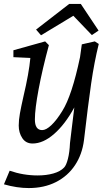

<svg xmlns="http://www.w3.org/2000/svg" viewBox="-27 -718 554 974"><path d="M164 172Q208 172 243.5 162Q279 152 298 132Q309 121 317.5 88Q326 55 328 8L337 -67Q342 -112 350 -173Q303 -87 247.5 -38.5Q192 10 138 10Q104 10 86 -17.5Q68 -45 68 -81Q68 -109 74 -142.5Q80 -176 92 -229Q120 -347 127 -424L41 -428V-463L202 -508L221 -489Q188 -367 169 -266Q150 -165 150 -112Q150 -58 187 -58Q207 -58 233.5 -83Q260 -108 289 -155Q338 -233 379 -428L388 -493L454 -508L474 -495Q451 -402 435.5 -295Q420 -188 399 -7Q390 65 353.5 120Q317 175 257 205.5Q197 236 119 236Q59 236 -7 217L22 148Q91 172 164 172ZM156 -568 324 -698H383L473 -563L439 -540L345 -638L181 -539Z"/></svg>

Font: Andada Pro
Style: Italic
Weight: 400
Italic angle: -7°
Designer: Carolina Giovagnoli
Foundry: Huerta Tipografica
Version: Version 3.005; ttfautohint (v1.8.4)